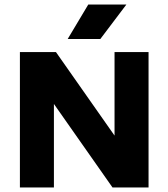

<svg xmlns="http://www.w3.org/2000/svg" viewBox="-20 -824 740 844"><path d="M67.5 0V-595H226L507 -194.5H483.5V-595H633V0H474.5L193.5 -400.5H217V0ZM277.5 -652.5 368 -804H535.5L421 -652.5Z"/></svg>

Font: Encode Sans SC Condensed Thin
Style: Bold
Weight: 700
Version: Version 3.002